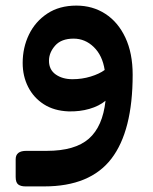

<svg xmlns="http://www.w3.org/2000/svg" viewBox="-20 -418 548 686"><path d="M71 248Q54 248 45 241Q36 234 36 214V151Q36 121 74 121H147Q248 121 297.5 77.5Q347 34 357 -58Q334 -39 299.5 -29Q265 -19 225 -20Q173 -22 136.5 -45.5Q100 -69 80.5 -107.5Q61 -146 61 -193Q61 -248 83.5 -294.5Q106 -341 149 -369.5Q192 -398 253 -398Q311 -398 356.5 -368.5Q402 -339 428 -283.5Q454 -228 454 -151Q454 50 378 149Q302 248 138 248ZM155 -201Q155 -169 179 -152Q203 -135 239 -135Q273 -135 304 -144.5Q335 -154 354 -168Q346 -220 315 -250Q284 -280 243 -280Q199 -280 177 -255Q155 -230 155 -201Z"/></svg>

Font: Rubik Medium
Style: Regular
Weight: 500
Designer: Hubert and Fischer
Foundry: Hubert and Fischer
Version: Version 2.300; ttfautohint (v1.8.4.7-5d5b);gftools[0.9.30]